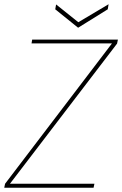

<svg xmlns="http://www.w3.org/2000/svg" viewBox="-26 -887 577 907"><path d="M-6 0 -2 -19 503 -682H123L126 -700H531L527 -681L21 -19H420L416 0ZM487 -867 483 -843 343 -756 235 -843 239 -866 344 -782Z"/></svg>

Font: DM Sans 11pt Thin
Style: Italic
Weight: 250
Italic angle: -10°
Version: Version 4.004;gftools[0.9.30]